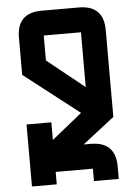

<svg xmlns="http://www.w3.org/2000/svg" viewBox="-59 -919 679 964"><g transform="rotate(-5 281.0 -437.5)"><path d="M187.5 -750V-625H186.5L375 -473.6V-750ZM187.5 -62.5V0H62.5V-312.5H187.5V-223.6L340.3 -346.7L62.5 -562.5V-750Q62.5 -875 187.5 -875H375Q500 -875 500 -750V-312.5L339.4 -187.5H375Q500 -187.5 500 -62.5V0H375V-62.5Z"/></g></svg>

Font: Oldtimer
Style: Regular
Weight: 400
Designer: GGBotNet
Foundry: GGBotNet
Version: 1.00